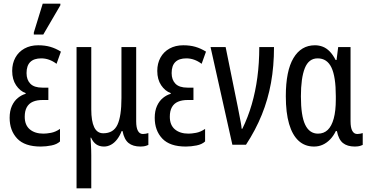

<svg xmlns="http://www.w3.org/2000/svg" viewBox="-20 -796 2029 1056"><path d="M204 10Q116 10 74.5 -34Q33 -78 33 -148Q33 -186 45.5 -213.5Q58 -241 78.5 -257.5Q99 -274 121 -280V-284Q90 -295 68.5 -327Q47 -359 47 -406Q47 -447 64.5 -479Q82 -511 114.5 -529Q147 -547 190 -547Q227 -547 256.5 -538.5Q286 -530 315 -512L291 -445Q271 -460 250 -467.5Q229 -475 207 -475Q167 -475 146.5 -455Q126 -435 126 -394Q126 -357 147 -335.5Q168 -314 213 -314H246V-246H214Q183 -246 161 -236.5Q139 -227 127.5 -206.5Q116 -186 116 -154Q116 -108 144 -84.5Q172 -61 219 -61Q236 -61 260.5 -65.5Q285 -70 310 -87V-18Q293 -2 263 4Q233 10 204 10ZM166 -606V-617L215 -776H312V-767L218 -606Z M401 240V-537H482V-194Q482 -130 498 -96.5Q514 -63 548 -63Q604 -63 626 -110Q648 -157 648 -257V-537H729V-129Q729 -94 738.5 -76.5Q748 -59 766 -59Q774 -59 781.5 -60.5Q789 -62 796 -64V1Q792 3 784.5 5.5Q777 8 768.5 9Q760 10 753 10Q711 10 687 -9.5Q663 -29 654 -75H649Q639 -49 624 -29.5Q609 -10 590.5 0Q572 10 552 10Q527 10 509.5 -2Q492 -14 481 -39H478Q479 -21 480 -4Q481 13 481.5 28.5Q482 44 482 58V240Z M1002 10Q914 10 872.5 -34Q831 -78 831 -148Q831 -186 843.5 -213.5Q856 -241 876.5 -257.5Q897 -274 919 -280V-284Q888 -295 866.5 -327Q845 -359 845 -406Q845 -447 862.5 -479Q880 -511 912.5 -529Q945 -547 988 -547Q1025 -547 1054.5 -538.5Q1084 -530 1113 -512L1089 -445Q1069 -460 1048 -467.5Q1027 -475 1005 -475Q965 -475 944.5 -455Q924 -435 924 -394Q924 -357 945 -335.5Q966 -314 1011 -314H1044V-246H1012Q981 -246 959 -236.5Q937 -227 925.5 -206.5Q914 -186 914 -154Q914 -108 942 -84.5Q970 -61 1017 -61Q1034 -61 1058.5 -65.5Q1083 -70 1108 -87V-18Q1091 -2 1061 4Q1031 10 1002 10Z M1258 0 1138 -537H1221L1288 -207Q1293 -182 1297 -160.5Q1301 -139 1304.5 -121Q1308 -103 1309 -88H1313Q1344 -151 1364.5 -221.5Q1385 -292 1395.5 -370.5Q1406 -449 1406 -537H1487Q1487 -432 1470.5 -340.5Q1454 -249 1420 -165Q1386 -81 1333 0Z M1707 10Q1657 10 1622.5 -21.5Q1588 -53 1570 -114.5Q1552 -176 1552 -267Q1552 -406 1594 -476.5Q1636 -547 1712 -547Q1735 -547 1755.5 -539Q1776 -531 1793.5 -513Q1811 -495 1826 -466H1831L1840 -537H1908V-129Q1908 -94 1917.5 -76.5Q1927 -59 1945 -59Q1953 -59 1960.5 -60.5Q1968 -62 1975 -64V1Q1971 3 1963.5 5.5Q1956 8 1947.5 9Q1939 10 1932 10Q1890 10 1866 -9.5Q1842 -29 1833 -75H1827Q1814 -48 1795.5 -29Q1777 -10 1755 0Q1733 10 1707 10ZM1729 -61Q1761 -61 1782.5 -81.5Q1804 -102 1815.5 -144Q1827 -186 1827 -249V-267Q1827 -374 1803 -424.5Q1779 -475 1727 -475Q1678 -475 1656.5 -421Q1635 -367 1635 -266Q1635 -159 1658.5 -110Q1682 -61 1729 -61Z"/></svg>

Font: Noto Sans ExtraCondensed
Style: Regular
Weight: 400
Width: 2
Designer: Monotype Design Team
Foundry: Monotype Imaging Inc.
Version: Version 2.013